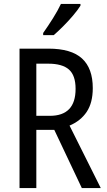

<svg xmlns="http://www.w3.org/2000/svg" viewBox="-20 -963 549 983"><path d="M228 -714Q345 -714 400 -663.5Q455 -613 455 -512Q455 -437 424 -390.5Q393 -344 336 -320L496 0H399L258 -298H166V0H80V-714ZM227 -637H166V-370H235Q367 -370 367 -508Q367 -577 333 -607Q299 -637 227 -637ZM392 -934Q379 -913 355 -884.5Q331 -856 303.5 -828.5Q276 -801 255 -783H201V-794Q227 -831 251.5 -870Q276 -909 292 -943H392Z"/></svg>

Font: Noto Sans Thai Cond
Style: Regular
Weight: 400
Width: 3
Designer: Monotype Design Team
Foundry: Monotype Imaging Inc.
Version: Version 2.002; ttfautohint (v1.8.4.7-5d5b)